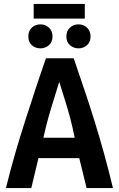

<svg xmlns="http://www.w3.org/2000/svg" viewBox="-20 -949 600 969"><path d="M10 0Q33 -94 58 -179.5Q83 -265 108.5 -344Q134 -423 159.5 -500.5Q185 -578 212 -655H352Q378 -578 404.5 -500Q431 -422 456 -341.5Q481 -261 504.5 -176.5Q528 -92 550 0H417L380 -151H174L138 0ZM199 -254H357Q346 -309 334 -354Q322 -399 308 -443Q294 -487 279 -536Q264 -486 250 -442Q236 -398 223.5 -353Q211 -308 199 -254ZM184 -705Q158 -705 140.5 -721Q123 -737 123 -765Q123 -793 140.5 -809.5Q158 -826 184 -826Q209 -826 227 -809.5Q245 -793 245 -765Q245 -737 227 -721Q209 -705 184 -705ZM376 -705Q351 -705 333 -721Q315 -737 315 -765Q315 -793 333 -809.5Q351 -826 376 -826Q401 -826 419 -809.5Q437 -793 437 -765Q437 -737 419 -721Q401 -705 376 -705ZM150 -855V-929H408V-855Z"/></svg>

Font: Ubuntu Sans Mono SemiBold
Style: Regular
Weight: 600
Monospace: yes
Designer: Dalton Maag Ltd
Foundry: Dalton Maag Ltd
Version: Version 1.006